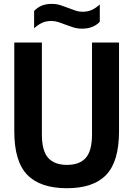

<svg xmlns="http://www.w3.org/2000/svg" viewBox="-20 -959 686 988"><path d="M324.5 9.5Q187 9.5 120.2 -59.5Q53.5 -128.5 53.5 -283.5V-740H195.5V-267Q195.5 -183 227.8 -146.8Q260 -110.5 324.5 -110.5Q389.5 -110.5 421.5 -146.8Q453.5 -183 453.5 -267V-740H592.5V-283.5Q592.5 -128.5 526.8 -59.5Q461 9.5 324.5 9.5ZM402.5 -811.5Q378 -811.5 356.8 -818.2Q335.5 -825 316 -832.5Q298.5 -839.5 281 -845.2Q263.5 -851 245 -851Q217 -851 196.5 -841.5Q176 -832 155.5 -813.5V-902.5Q173 -921 194.8 -930Q216.5 -939 246.5 -939Q271 -939 292.2 -932Q313.5 -925 333 -917.5Q350.5 -910.5 368 -904.5Q385.5 -898.5 404 -898.5Q432 -898.5 452.5 -908Q473 -917.5 493.5 -936V-847Q460 -811.5 402.5 -811.5Z"/></svg>

Font: Encode Sans Condensed
Style: Bold
Weight: 700
Width: 3
Designer: Multiple Designers
Foundry: Impallari Type
Version: Version 3.000; ttfautohint (v1.8.3) -l 8 -r 50 -G 200 -x 14 